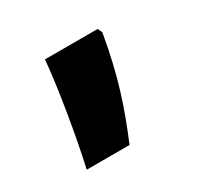

<svg xmlns="http://www.w3.org/2000/svg" viewBox="-70 -194 414 404"><g transform="rotate(-30 137.0 7.5)"><path d="M206 -115H78C72 -48 54 59 38 130H142C172 58 194 -5 211 -104Z"/></g></svg>

Font: Noto Sans Tamil ExtraCondensed
Style: Bold
Weight: 700
Width: 2
Designer: Jelle Bosma - Monotype Design Team
Foundry: Monotype Imaging Inc.
Version: Version 2.004